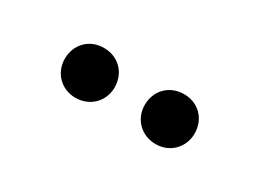

<svg xmlns="http://www.w3.org/2000/svg" viewBox="-23 -974 671 497"><g transform="rotate(30 313.0 -725.5)"><path d="M193 -651C237 -651 268 -684 268 -725C268 -768 237 -800 193 -800C150 -800 119 -768 119 -725C119 -684 150 -651 193 -651ZM433 -651C476 -651 507 -684 507 -725C507 -768 476 -800 433 -800C389 -800 358 -768 358 -725C358 -684 389 -651 433 -651Z"/></g></svg>

Font: Spoqa Han Sans Neo Bold
Style: Bold
Weight: 700
Designer: [Spoqa Han Sans Neo] Dong-huui Kim  Younghwa Kang  Yujin Lee  [Noto Sans] Ryoko NISHIZUKA  (kana & ideographs); Paul D. 
Foundry: Spoqa (http://www.spoqa-han-sans.com)
Version: Version 1.100;hotconv 1.0.109;makeotfexe 2.5.65596